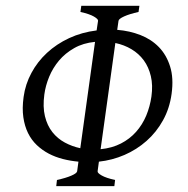

<svg xmlns="http://www.w3.org/2000/svg" viewBox="-20 -635 641 655"><path d="M131.3 -313Q125.5 -270.5 133.3 -238.5Q141.1 -206.5 158.7 -184.3Q176.3 -162.1 201.2 -148.7Q226.1 -135.3 253.9 -129.4L304.2 -492.2Q263.7 -488.3 233.2 -470.9Q202.6 -453.6 181.4 -428.5Q160.2 -403.3 147.7 -373Q135.3 -342.8 131.3 -313ZM496.6 -305.7Q502 -344.2 494.6 -375.2Q487.3 -406.2 470.5 -429.2Q453.6 -452.1 428.7 -467Q403.8 -481.9 373.5 -488.3L323.2 -126Q362.3 -129.9 392.6 -145.5Q422.9 -161.1 444.3 -185.3Q465.8 -209.5 478.8 -240.5Q491.7 -271.5 496.6 -305.7ZM171.9 0 174.3 -21Q205.1 -27.8 223.6 -35.9Q242.2 -43.9 243.2 -50.8L247.6 -83.5Q220.7 -85.9 194.8 -92.5Q168.9 -99.1 146.5 -110.8Q124 -122.6 105.7 -139.9Q87.4 -157.2 75.7 -180.9Q64 -204.6 59.6 -235.1Q55.2 -265.6 60.5 -304.2Q66.4 -347.7 87.2 -386.2Q107.9 -424.8 140.4 -454.8Q172.9 -484.9 215.8 -504.9Q258.8 -524.9 309.6 -531.2L314.5 -564Q315.4 -569.8 300.3 -578.6Q285.2 -587.4 254.4 -594.2L257.3 -615.2H455.6L452.6 -594.2Q421.9 -587.4 403.6 -579.1Q385.3 -570.8 384.3 -564L379.9 -533.2Q422.4 -529.8 459.2 -515.4Q496.1 -501 522 -474.4Q547.9 -447.8 560.3 -408.2Q572.8 -368.7 565.4 -314.9Q558.6 -265.1 536.1 -224.6Q513.7 -184.1 480 -154.3Q446.3 -124.5 404.5 -106.4Q362.8 -88.4 317.4 -83.5L313 -50.8Q312 -44.9 326.9 -36.4Q341.8 -27.8 372.6 -21L370.1 0Z"/></svg>

Font: GentiumAlt
Style: Italic
Weight: 400
Italic angle: -7°
Designer: J. Victor Gaultney
Version: Version 1.02; 2005; OFL release